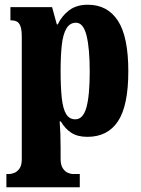

<svg xmlns="http://www.w3.org/2000/svg" viewBox="-20 -566 597 811"><path d="M7 225V169H20Q27 169 39.5 164.5Q52 160 62 146.5Q72 133 72 106V-409Q72 -440 66.5 -455Q61 -470 51 -475Q41 -480 27 -480H24V-536H200L220 -463H224Q241 -499 272 -522.5Q303 -546 351 -546Q434 -546 478 -478.5Q522 -411 522 -265Q522 -120 478.5 -54Q435 12 349 12Q308 12 281.5 -5Q255 -22 237 -53H232Q234 -29 235 -1.5Q236 26 236 58V104Q236 132 246 146Q256 160 268 164.5Q280 169 287 169H317V225ZM298 -62Q331 -62 345 -112Q359 -162 359 -264Q359 -362 345.5 -416Q332 -470 301 -470Q275 -470 260.5 -445.5Q246 -421 241 -375.5Q236 -330 236 -266Q236 -197 241 -151.5Q246 -106 259.5 -84Q273 -62 298 -62Z"/></svg>

Font: Noto Serif Khmer ExtraCondensed Black
Style: Regular
Weight: 900
Width: 2
Designer: Danh Hong and the Monotype Design Team
Foundry: Monotype Imaging Inc.
Version: Version 2.004